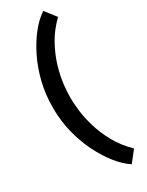

<svg xmlns="http://www.w3.org/2000/svg" viewBox="-209 -692 655 858"><g transform="rotate(-30 118.0 -263.5)"><path d="M236 -603Q192 -560 166 -512.5Q140 -465 126 -418Q112 -371 107.5 -331Q103 -291 103 -263Q103 -236 107.5 -196Q112 -156 126 -109Q140 -62 166 -14.5Q192 33 236 76L192 132Q158 110 126.5 70.5Q95 31 69 -21.5Q43 -74 28 -135Q13 -196 13 -263Q13 -330 28 -391.5Q43 -453 69 -505.5Q95 -558 126.5 -597.5Q158 -637 192 -659Z"/></g></svg>

Font: Podkova Medium
Style: Regular
Weight: 500
Designer: Ilya Yudin
Foundry: Cyreal (www.cyreal.org)
Version: Version 2.103